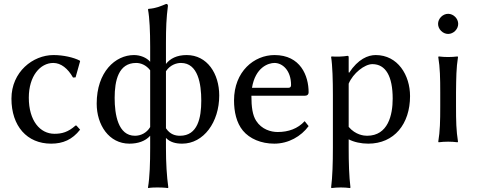

<svg xmlns="http://www.w3.org/2000/svg" viewBox="-20 -718 2429 973"><path d="M250 -399C289 -399 324 -371 350 -325L363 -326L386 -408L384 -411C353 -427 301 -439 251 -439C147 -439 38 -354 38 -218C38 -79 117 10 239 10C299 10 346 -10 386 -61L367 -82H363C325 -48 293 -40 256 -40C183 -40 126 -106 126 -223C126 -333 184 -399 250 -399Z M741 -482V-405C723 -426 691 -439 659 -439C564 -439 470 -353 470 -193C470 -85 532 10 636 10C678 10 716 -2 741 -30V32C741 107 739 178 730 232L731 235C731 235 743 232 778 232C812 232 831 235 831 235L833 232C825 175 821 107 821 32V-19C842 3 871 10 903 10C1012 10 1091 -99 1091 -234C1091 -345 1030 -439 926 -439C876 -439 842 -421 821 -394V-500C821 -575 823 -627 831 -688C831 -695 828 -698 822 -698C797 -688 773 -676 732 -673L730 -670C738 -627 741 -558 741 -482ZM664 -30C578 -30 561 -138 561 -222C561 -309 580 -399 670 -399C693 -399 720 -389 741 -362V-74C723 -44 693 -30 664 -30ZM897 -399C984 -399 1000 -292 1000 -208C1000 -121 982 -30 892 -30C870 -30 842 -36 821 -68V-357C842 -389 874 -399 897 -399Z M1524 -104C1489 -66 1442 -49 1387 -49C1353 -49 1306 -62 1278 -106C1260 -134 1254 -175 1254 -233H1526C1537 -233 1544 -239 1544 -250C1544 -334 1503 -439 1371 -439C1268 -439 1166 -356 1166 -209C1166 -152 1178 -96 1211 -56C1245 -15 1303 10 1370 10C1442 10 1506 -27 1544 -79ZM1257 -273C1274 -377 1340 -399 1371 -399C1411 -399 1455 -362 1455 -287C1455 -278 1451 -273 1441 -273Z M1747 -352V-425C1747 -433 1746 -435 1741 -435C1719 -431 1683 -430 1660 -432L1658 -429C1665 -386 1667 -310 1667 -235V32C1667 106 1665 178 1658 232L1660 235C1672 233 1695 232 1707 232C1719 232 1742 233 1754 235L1756 232C1749 175 1747 107 1747 32V-12C1773 2 1810 10 1846 10C1978 10 2058 -90 2058 -231C2058 -337 1996 -439 1884 -439C1845 -439 1795 -419 1749 -349ZM1747 -294C1769 -347 1828 -393 1867 -393C1935 -393 1970 -331 1970 -218C1970 -136 1947 -30 1840 -30C1824 -30 1782 -34 1747 -75Z M2211 -250V-179C2211 -105 2210 -54 2201 0L2203 3C2215 1 2239 0 2251 0C2263 0 2287 1 2299 3L2301 0C2292 -57 2291 -104 2291 -179V-250C2292 -325 2292 -372 2301 -429L2299 -432C2287 -430 2263 -429 2251 -429C2239 -429 2215 -430 2203 -432L2201 -429C2210 -375 2211 -321 2211 -250ZM2200 -597C2200 -570 2224 -546 2251 -546C2278 -546 2302 -570 2302 -597C2302 -624 2278 -648 2251 -648C2224 -648 2200 -624 2200 -597Z"/></svg>

Font: Libertinus Sans
Style: Regular
Weight: 400
Designer: Philipp H. Poll, Khaled Hosny
Foundry: Caleb Maclennan
Version: Version 7.050;RELEASE